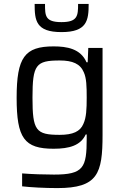

<svg xmlns="http://www.w3.org/2000/svg" viewBox="-20 -755 631 981"><path d="M294 -591C425 -591 433 -651 433 -735H379C379 -675 377 -642 294 -642C210 -642 210 -675 210 -735H157C157 -651 163 -591 294 -591ZM273 206C480 206 504 132 504 -66V-510H431L428 -437H422C392 -506 322 -518 254 -518C106 -518 65 -462 65 -255C65 -49 104 5 254 5C335 5 392 -12 418 -68H423V-47C423 102 407 137 256 137C208 137 141 135 93 131V197C134 202 209 206 273 206ZM285 -66C163 -66 146 -88 146 -256C146 -424 163 -446 285 -446C351 -446 390 -429 408 -386C422 -356 423 -313 423 -256C423 -197 421 -154 406 -122C390 -83 352 -66 285 -66Z"/></svg>

Font: Saira UNSAM
Style: Regular
Weight: 400
Designer: Hector Gatti with collaboration of the Omnibus-Type team
Foundry: Omnibus-Type
Version: Version 0.072;PS 000.072;hotconv 1.0.88;makeotf.lib2.5.64775